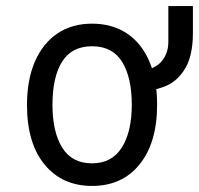

<svg xmlns="http://www.w3.org/2000/svg" viewBox="-20 -601 656 633"><path d="M283.5 12Q185 12 127 -58.5Q69 -129 69 -255Q69 -338 95.2 -398.2Q121.5 -458.5 169.5 -490.8Q217.5 -523 283.5 -523Q349.5 -523 397.8 -491.2Q446 -459.5 472 -399.5Q498 -339.5 498 -256Q498 -131 440.5 -59.5Q383 12 283.5 12ZM283.5 -62.5Q348.5 -62.5 381.5 -114.5Q414.5 -166.5 414.5 -256Q414.5 -345 382.8 -396.8Q351 -448.5 283.5 -448.5Q217 -448.5 185 -398Q153 -347.5 153 -255Q153 -166.5 185 -114.5Q217 -62.5 283.5 -62.5ZM435 -297V-363.5Q490 -372 512.5 -398.5Q535 -425 535 -463V-581H616V-492Q616 -453 608.5 -421.2Q601 -389.5 584.5 -366Q559.5 -329.5 520.5 -315Q481.5 -300.5 435 -297Z"/></svg>

Font: Overpass Mono Light
Style: Regular
Weight: 400
Monospace: yes
Version: Version 4.000